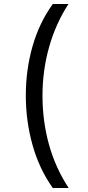

<svg xmlns="http://www.w3.org/2000/svg" viewBox="-20 -812 443 967"><path d="M246 135Q178 40 144 -81Q110 -202 110 -331Q110 -461 144 -579.5Q178 -698 246 -792H325Q261 -694 227.5 -575.5Q194 -457 194 -331Q194 -201 227 -83Q260 35 326 135Z"/></svg>

Font: Noto Sans Bengali SemiCondensed
Style: Regular
Weight: 400
Width: 4
Designer: Jelle Bosma - Monotype Design Team
Foundry: Monotype Imaging Inc.
Version: Version 2.003